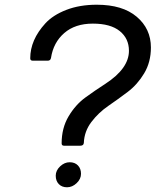

<svg xmlns="http://www.w3.org/2000/svg" viewBox="-20 -744 659 813"><path d="M320 -127H251Q241 -127 241 -137Q241 -202 270.5 -251.5Q300 -301 342 -331.5Q384 -362 426 -389Q526 -454 526 -529Q526 -581 487 -612.5Q448 -644 373 -644Q298 -644 252 -604Q206 -564 196 -499Q194 -487 182 -487H119Q108 -487 108 -497Q108 -575 172 -645Q204 -680 260.5 -702Q317 -724 390 -724Q499 -724 559 -673Q619 -622 619 -543Q619 -481 590.5 -433.5Q562 -386 521 -355Q480 -324 438.5 -295.5Q397 -267 367 -227.5Q337 -188 335 -139Q334 -127 320 -127ZM275 -57Q297 -57 310 -43.5Q323 -30 323 -8Q323 14 304.5 31.5Q286 49 264 49Q242 49 229 35.5Q216 22 216 0Q216 -22 234.5 -39.5Q253 -57 275 -57Z"/></svg>

Font: Sanchez
Style: Italic
Weight: 400
Designer: Daniel Hernández
Foundry: LatinoType
Version: Version 1.001